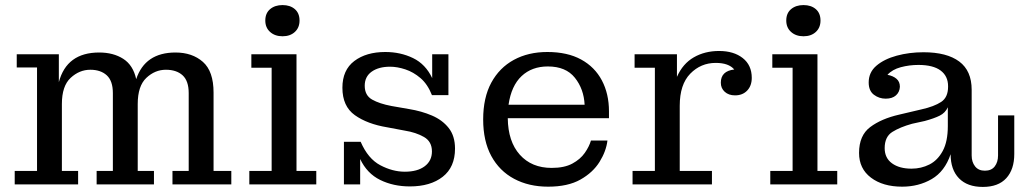

<svg xmlns="http://www.w3.org/2000/svg" viewBox="-20 -727 4044 757"><path d="M38 0V-53H126V-461H46V-513H212V-403Q243 -520 371 -520Q427 -520 466 -495Q505 -470 517 -415Q552 -520 672 -520Q738 -520 780 -483Q822 -446 822 -362V-53H892V0H660V-53H724V-360Q724 -408 700 -430Q676 -452 634 -452Q591 -452 557 -420Q523 -388 523 -317V-53H587V0H361V-53H425V-360Q425 -408 401 -430Q377 -452 336 -452Q293 -452 258.5 -420Q224 -388 224 -317V-53H288V0Z M1094 -584Q1064 -584 1045 -601Q1026 -618 1026 -646Q1026 -675 1045 -691Q1064 -707 1094 -707Q1124 -707 1142.5 -691Q1161 -675 1161 -646Q1161 -618 1142.5 -601Q1124 -584 1094 -584ZM963 0V-53H1051V-460H971V-513H1149V-53H1227V0Z M1336 0V-168H1402Q1431 -101 1479.5 -75.5Q1528 -50 1576 -50Q1626 -50 1654.5 -71.5Q1683 -93 1683 -130Q1683 -169 1651.5 -187Q1620 -205 1576 -212L1507 -225Q1428 -238 1379 -273Q1330 -308 1330 -381Q1330 -451 1377 -486.5Q1424 -522 1499 -522Q1559 -522 1608.5 -498Q1658 -474 1684 -419V-513H1748V-352H1683Q1666 -395 1638 -419Q1610 -443 1578 -453.5Q1546 -464 1518 -464Q1473 -464 1445.5 -444.5Q1418 -425 1418 -389Q1418 -351 1447 -334.5Q1476 -318 1524 -309L1593 -297Q1642 -289 1683 -271.5Q1724 -254 1749 -222.5Q1774 -191 1774 -141Q1774 -68 1725.5 -30Q1677 8 1596 8Q1531 8 1479 -17.5Q1427 -43 1400 -100V0Z M2141 9Q2065 9 2007 -22Q1949 -53 1917 -112Q1885 -171 1885 -256Q1885 -342 1917 -401Q1949 -460 2006 -491Q2063 -522 2138 -522Q2217 -522 2271 -492.5Q2325 -463 2353 -410Q2381 -357 2381 -288V-261H1982Q1983 -169 2029.5 -117Q2076 -65 2155 -65Q2205 -65 2236.5 -82Q2268 -99 2285.5 -124Q2303 -149 2310 -173H2375Q2370 -131 2344 -89Q2318 -47 2268.5 -19Q2219 9 2141 9ZM2285 -314Q2282 -376 2246.5 -420.5Q2211 -465 2140 -465Q2077 -465 2036.5 -427Q1996 -389 1985 -314Z M2474 0V-53H2562V-460H2482V-513H2649V-424Q2672 -476 2715.5 -501Q2759 -526 2815 -526Q2873 -526 2908.5 -498Q2944 -470 2944 -420Q2944 -389 2926 -370Q2908 -351 2878 -351Q2853 -351 2837.5 -365Q2822 -379 2822 -401Q2822 -447 2875 -453Q2853 -479 2802 -479Q2743 -479 2701.5 -436.5Q2660 -394 2660 -310V-53H2787V0Z M3148 -584Q3118 -584 3099 -601Q3080 -618 3080 -646Q3080 -675 3099 -691Q3118 -707 3148 -707Q3178 -707 3196.5 -691Q3215 -675 3215 -646Q3215 -618 3196.5 -601Q3178 -584 3148 -584ZM3017 0V-53H3105V-460H3025V-513H3203V-53H3281V0Z M3537 9Q3461 9 3414 -26.5Q3367 -62 3367 -124Q3367 -193 3411 -226Q3455 -259 3525 -275L3614 -296Q3663 -307 3690.5 -325Q3718 -343 3718 -385V-387Q3718 -427 3688.5 -449Q3659 -471 3601 -471Q3565 -471 3531.5 -462Q3498 -453 3479 -432Q3501 -428 3514.5 -416.5Q3528 -405 3528 -385Q3527 -364 3512.5 -351Q3498 -338 3472 -338Q3446 -338 3425.5 -353.5Q3405 -369 3405 -402Q3405 -442 3435.5 -468Q3466 -494 3515.5 -507.5Q3565 -521 3621 -521Q3713 -521 3762 -484.5Q3811 -448 3811 -373V-114Q3811 -88 3824.5 -71Q3838 -54 3863 -54Q3889 -54 3902 -71Q3915 -88 3915 -114V-272H3979V-120Q3979 -59 3947.5 -24.5Q3916 10 3855 10Q3794 10 3761 -24Q3728 -58 3728 -119Q3705 -51 3653.5 -21Q3602 9 3537 9ZM3468 -143Q3468 -104 3497 -83Q3526 -62 3574 -62Q3612 -62 3644.5 -78.5Q3677 -95 3697 -132Q3717 -169 3717 -230V-304Q3707 -282 3685 -271Q3663 -260 3626 -250L3576 -239Q3529 -226 3498.5 -207Q3468 -188 3468 -143Z"/></svg>

Font: Montagu Slab 16pt
Style: Regular
Weight: 400
Designer: Florian Karsten
Foundry: Florian Karsten
Version: Version 1.000; ttfautohint (v1.8.3)